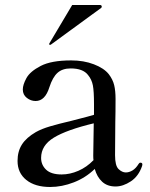

<svg xmlns="http://www.w3.org/2000/svg" viewBox="-20 -732 597 766"><path d="M548 -76 547 -70Q533 -29 502 -8.5Q471 12 441 12Q408 12 387.5 -7Q367 -26 358 -58Q322 -23 274.5 -4.5Q227 14 180 14Q120 14 85 -14Q50 -42 50 -90Q50 -128 67.5 -155.5Q85 -183 123 -205Q146 -218 180 -228Q214 -238 265 -250Q283 -255 305.5 -260.5Q328 -266 355 -274V-317Q355 -368 350.5 -391.5Q346 -415 331 -433Q311 -459 262 -459Q229 -459 209.5 -441.5Q190 -424 177 -384Q160 -329 122 -329Q103 -329 87 -341.5Q71 -354 71 -375Q71 -394 85.5 -420.5Q100 -447 142.5 -469Q185 -491 264 -491Q314 -491 354.5 -475.5Q395 -460 414 -436Q430 -415 435.5 -392.5Q441 -370 441 -337Q441 -282 440 -245L439 -113Q439 -71 453 -57.5Q467 -44 482 -44Q495 -44 508.5 -52Q522 -60 533 -78Q536 -83 540 -83Q548 -83 548 -76ZM353 -93Q352 -99 352 -111L354 -240Q246 -214 195 -183Q144 -152 144 -102Q144 -74 164 -55Q184 -36 226 -36Q259 -36 292.5 -50.5Q326 -65 353 -93ZM383 -700Q386 -702 386 -705Q386 -712 379 -712H268L177 -559L176 -556Q176 -555 177 -554Q178 -553 180 -553L183 -554Z"/></svg>

Font: Shippori Mincho Medium
Style: Regular
Weight: 500
Designer: FONTDASU
Foundry: FONTDASU / Google Inc. / but / Adobe
Version: Version 3.110; ttfautohint (v1.8.3)